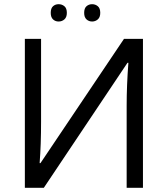

<svg xmlns="http://www.w3.org/2000/svg" viewBox="-20 -900 802 920"><path d="M99.1 -713.9H176.8V-316.9Q176.8 -207 169.9 -118.2H173.8L574.2 -713.9H665V0H586.9V-393.1Q586.9 -491.2 595.2 -599.1H590.8L189.9 0H99.1ZM223.1 -838.4Q223.1 -860.4 234.1 -870.1Q245.1 -879.9 260.7 -879.9Q276.9 -879.9 288.6 -870.1Q300.3 -860.4 300.3 -838.4Q300.3 -817.4 288.6 -807.1Q276.9 -796.9 260.7 -796.9Q245.1 -796.9 234.1 -807.1Q223.1 -817.4 223.1 -838.4ZM383.3 -838.4Q383.3 -860.4 394.5 -870.1Q405.8 -879.9 421.4 -879.9Q437 -879.9 448.7 -870.1Q460.4 -860.4 460.4 -838.4Q460.4 -817.4 448.7 -807.1Q437 -796.9 421.4 -796.9Q405.8 -796.9 394.5 -807.1Q383.3 -817.4 383.3 -838.4Z"/></svg>

Font: XL-Viking
Style: Regular
Weight: 400
Foundry: Ascender Corporation
Version: Version 1.10 March 23, 2015